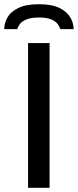

<svg xmlns="http://www.w3.org/2000/svg" viewBox="-36 -890 369 910"><path d="M97 0V-686H199V0ZM-16 -752Q-16 -780 -1 -807Q14 -834 50.5 -852Q87 -870 149 -870Q211 -870 246.5 -852Q282 -834 297.5 -807Q313 -780 313 -752H250Q247 -763 237.5 -776Q228 -789 207 -798Q186 -807 148 -807Q112 -807 90 -798Q68 -789 58.5 -776.5Q49 -764 46 -752Z"/></svg>

Font: Archivo SemiExpanded
Style: Regular
Weight: 400
Width: 6
Designer: Hector Gatti
Foundry: Omnibus-Type
Version: Version 2.001